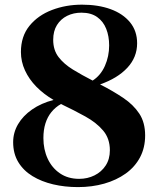

<svg xmlns="http://www.w3.org/2000/svg" viewBox="-20 -772 662 803"><path d="M306 10.5Q251 10.5 202.2 -1Q153.5 -12.5 115.8 -35.5Q78 -58.5 56.5 -94Q35 -129.5 35 -177.5Q35 -217.5 55.5 -252.5Q76 -287.5 114 -314Q152 -340.5 204 -354Q163 -378 132.2 -409.2Q101.5 -440.5 84.5 -477.5Q67.5 -514.5 67.5 -554.5Q67.5 -620 103.2 -664Q139 -708 197.2 -730.2Q255.5 -752.5 323 -752.5Q390.5 -752.5 442.2 -733.8Q494 -715 523.8 -678.8Q553.5 -642.5 553.5 -591Q553.5 -532.5 512.5 -488.5Q471.5 -444.5 398.5 -419Q453.5 -391 496 -362.2Q538.5 -333.5 562.8 -296.5Q587 -259.5 587 -205.5Q587 -154.5 565.8 -114.2Q544.5 -74 505.8 -46.2Q467 -18.5 416 -4Q365 10.5 306 10.5ZM311 -24Q346 -24 375.2 -38.5Q404.5 -53 422 -79.8Q439.5 -106.5 439.5 -143.5Q439.5 -192.5 411.5 -225.8Q383.5 -259 337 -284.8Q290.5 -310.5 235 -337Q212 -324 195.2 -303.5Q178.5 -283 170 -255.8Q161.5 -228.5 161.5 -194.5Q161.5 -147 179.5 -108.2Q197.5 -69.5 231 -46.8Q264.5 -24 311 -24ZM367.5 -435Q401 -456.5 418.8 -496.5Q436.5 -536.5 436.5 -582Q436.5 -620.5 424.2 -651.5Q412 -682.5 386.2 -700.8Q360.5 -719 320.5 -719Q287.5 -719 260.8 -705.8Q234 -692.5 218.2 -667.2Q202.5 -642 202.5 -605.5Q202.5 -562.5 225 -533.2Q247.5 -504 285 -481Q322.5 -458 367.5 -435Z"/></svg>

Font: Merriweather 120pt
Style: Bold
Weight: 700
Designer: Eben Sorkin
Foundry: Eben Sorkin
Version: Version 2.100